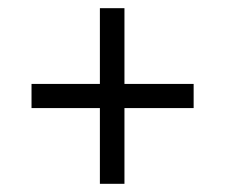

<svg xmlns="http://www.w3.org/2000/svg" viewBox="-20 -592 550 469"><path d="M224 -143V-328H57V-387H224V-572H284V-387H453V-328H284V-143Z"/></svg>

Font: Noto Serif Myanmar SemiCondensed
Style: Regular
Weight: 400
Width: 4
Designer: Ben Mitchell and the Monotype Design Team
Foundry: Monotype Imaging Inc.
Version: Version 2.106; ttfautohint (v1.8.4.7-5d5b)